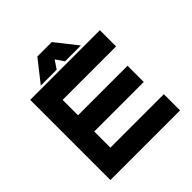

<svg xmlns="http://www.w3.org/2000/svg" viewBox="-224 -1022 1185 1185"><g transform="rotate(-45 369.0 -429.0)"><path d="M65 0V-700H673V-558.5H206.5V-424H638.5V-282.5H206.5V-141.5H673V0ZM285.5 -858H411.5L523.5 -716H385L348.5 -770L312 -716H173.5Z"/></g></svg>

Font: Tourney Expanded Black
Style: Regular
Weight: 900
Width: 7
Designer: Tyler Finck
Foundry: Etcetera Type Co
Version: Version 1.010; ttfautohint (v1.8.3)